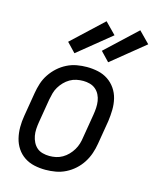

<svg xmlns="http://www.w3.org/2000/svg" viewBox="-116 -848 761 935"><g transform="rotate(15 264.5 -380.0)"><path d="M203 8Q174 8 146.5 2Q119 -4 96.5 -19Q74 -34 59 -56.5Q44 -79 37.5 -106Q31 -133 31 -161.5Q31 -190 36 -219L56 -339Q60 -364 68 -389Q76 -414 91 -436.5Q106 -459 126 -477Q146 -495 170 -507Q194 -519 219.5 -523.5Q245 -528 270 -528Q299 -528 326.5 -522Q354 -516 376.5 -501Q399 -486 414.5 -463.5Q430 -441 436.5 -414Q443 -387 442.5 -358.5Q442 -330 438 -301L418 -181Q414 -156 405.5 -131Q397 -106 382.5 -83.5Q368 -61 348 -43Q328 -25 304 -13Q280 -1 254 3.5Q228 8 203 8ZM204 -62Q221 -62 237.5 -65.5Q254 -69 269.5 -78Q285 -87 297.5 -100Q310 -113 319 -128Q328 -143 333 -159.5Q338 -176 340 -192L360 -312Q363 -330 364 -347.5Q365 -365 362.5 -381.5Q360 -398 352.5 -413Q345 -428 332.5 -438.5Q320 -449 303.5 -453.5Q287 -458 270 -458Q253 -458 236 -454.5Q219 -451 203.5 -442Q188 -433 175.5 -420Q163 -407 154 -392Q145 -377 140.5 -360.5Q136 -344 133 -328L113 -208Q110 -190 109 -172.5Q108 -155 111 -138.5Q114 -122 121.5 -107Q129 -92 141 -81.5Q153 -71 170 -66.5Q187 -62 204 -62ZM363 -577 319 -623 474 -768 529 -712ZM193 -577 149 -623 304 -768 359 -712Z"/></g></svg>

Font: Iosevka Curly
Style: Italic
Weight: 400
Italic angle: -9°
Monospace: yes
Designer: Belleve Invis
Foundry: Belleve Invis
Version: Version 22.1.2; ttfautohint (v1.8.4)